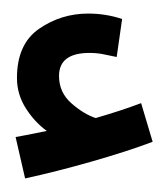

<svg xmlns="http://www.w3.org/2000/svg" viewBox="-20 -843 247 283"><path d="M17 -580 3 -641Q30 -646 49 -650Q31 -663 18 -683.5Q5 -704 5 -728Q5 -778 37.5 -800.5Q70 -823 110 -823Q136 -823 160 -815L152 -759Q142 -761 132.5 -763Q123 -765 112 -765Q67 -765 67 -731Q67 -707 85 -691Q103 -675 121 -669Q159 -680 188 -691L205 -634Q168 -620 115.5 -605Q63 -590 17 -580Z"/></svg>

Font: Noto Sans Arabic UI SmCn SmBd
Style: Regular
Weight: 600
Width: 4
Designer: Monotype Design Team, Nadine Chahine and Nizar Qandah
Foundry: Monotype Imaging Inc.
Version: Version 2.010; ttfautohint (v1.8.4.7-5d5b)